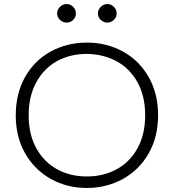

<svg xmlns="http://www.w3.org/2000/svg" viewBox="-20 -921 860 951"><path d="M58 -350Q58 -458 104.5 -540Q151 -622 231.5 -666Q312 -710 410 -710Q508 -710 588.5 -666Q669 -622 716 -540Q763 -458 763 -350Q763 -242 716 -160.5Q669 -79 588.5 -34.5Q508 10 410 10Q312 10 232 -34.5Q152 -79 105 -160.5Q58 -242 58 -350ZM699 -350Q699 -446 660.5 -514.5Q622 -583 556.5 -618Q491 -653 410 -654Q328 -654 263 -618.5Q198 -583 160 -514Q122 -445 122 -350Q122 -255 160 -186.5Q198 -118 263 -82.5Q328 -47 410 -47Q492 -47 557.5 -82.5Q623 -118 661 -186.5Q699 -255 699 -350ZM263 -854Q263 -873 277 -887Q291 -901 310 -901Q329 -901 342.5 -887Q356 -873 356 -854Q356 -836 342.5 -822.5Q329 -809 310 -809Q291 -809 277 -822.5Q263 -836 263 -854ZM465 -854Q465 -873 479 -887Q493 -901 512 -901Q530 -901 544 -887Q558 -873 558 -854Q558 -836 544 -822.5Q530 -809 512 -809Q493 -809 479 -822.5Q465 -836 465 -854Z"/></svg>

Font: Kodchasan Light
Style: Regular
Weight: 300
Version: Version 1.000; ttfautohint (v1.6)